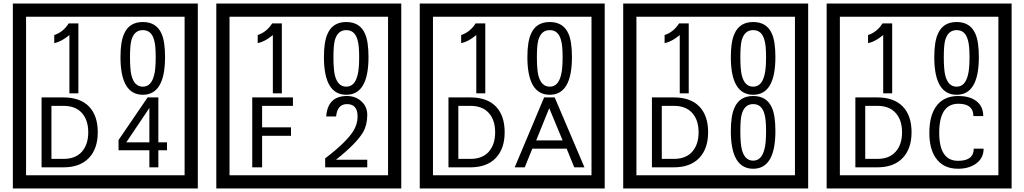

<svg xmlns="http://www.w3.org/2000/svg" viewBox="-20 -980 5815 1090"><path d="M1103 90H53V-960H1103ZM1028 15V-885H128V15ZM425 -450H374V-781Q328 -743 288 -735V-781Q339 -798 370 -847H425ZM917 -656Q917 -442 791 -442Q664 -442 664 -656Q664 -744 685 -789Q714 -855 791 -855Q868 -855 897 -789Q917 -745 917 -656ZM864 -656Q864 -723 855 -752Q840 -809 791 -809Q742 -809 726 -752Q718 -723 718 -656Q718 -587 726 -553Q742 -488 791 -488Q839 -488 855 -554Q864 -587 864 -656ZM535 -229Q535 -136 484.5 -83Q434 -30 340 -30H216V-427H340Q435 -427 485 -375.5Q535 -324 535 -229ZM481 -229Q481 -298 445 -338.5Q409 -379 341 -379H272V-78H341Q409 -78 445 -119Q481 -160 481 -229ZM928 -127H879V-30H828V-127H653V-185L818 -427H879V-172H928ZM828 -172V-367L697 -172Z M2258 90H1208V-960H2258ZM2183 15V-885H1283V15ZM1580 -450H1529V-781Q1483 -743 1443 -735V-781Q1494 -798 1525 -847H1580ZM2072 -656Q2072 -442 1946 -442Q1819 -442 1819 -656Q1819 -744 1840 -789Q1869 -855 1946 -855Q2023 -855 2052 -789Q2072 -745 2072 -656ZM2019 -656Q2019 -723 2010 -752Q1995 -809 1946 -809Q1897 -809 1881 -752Q1873 -723 1873 -656Q1873 -587 1881 -553Q1897 -488 1946 -488Q1994 -488 2010 -554Q2019 -587 2019 -656ZM1643 -379H1468V-257H1632V-209H1468V-30H1412V-427H1643ZM2065 -30H1826V-81Q1947 -173 1987 -238Q2010 -276 2010 -319Q2010 -389 1950 -389Q1895 -389 1888 -319H1832Q1840 -435 1950 -435Q1998 -435 2031.5 -405Q2065 -375 2065 -327Q2065 -271 2041 -229Q2003 -165 1887 -73H2065Z M3413 90H2363V-960H3413ZM3338 15V-885H2438V15ZM2735 -450H2684V-781Q2638 -743 2598 -735V-781Q2649 -798 2680 -847H2735ZM3227 -656Q3227 -442 3101 -442Q2974 -442 2974 -656Q2974 -744 2995 -789Q3024 -855 3101 -855Q3178 -855 3207 -789Q3227 -745 3227 -656ZM3174 -656Q3174 -723 3165 -752Q3150 -809 3101 -809Q3052 -809 3036 -752Q3028 -723 3028 -656Q3028 -587 3036 -553Q3052 -488 3101 -488Q3149 -488 3165 -554Q3174 -587 3174 -656ZM2845 -229Q2845 -136 2794.5 -83Q2744 -30 2650 -30H2526V-427H2650Q2745 -427 2795 -375.5Q2845 -324 2845 -229ZM2791 -229Q2791 -298 2755 -338.5Q2719 -379 2651 -379H2582V-78H2651Q2719 -78 2755 -119Q2791 -160 2791 -229ZM3298 -30H3240L3197 -136H3002L2959 -30H2902L3069 -427H3129ZM3174 -183 3098 -366 3024 -183Z M4568 90H3518V-960H4568ZM4493 15V-885H3593V15ZM3890 -450H3839V-781Q3793 -743 3753 -735V-781Q3804 -798 3835 -847H3890ZM4382 -656Q4382 -442 4256 -442Q4129 -442 4129 -656Q4129 -744 4150 -789Q4179 -855 4256 -855Q4333 -855 4362 -789Q4382 -745 4382 -656ZM4329 -656Q4329 -723 4320 -752Q4305 -809 4256 -809Q4207 -809 4191 -752Q4183 -723 4183 -656Q4183 -587 4191 -553Q4207 -488 4256 -488Q4304 -488 4320 -554Q4329 -587 4329 -656ZM4000 -229Q4000 -136 3949.5 -83Q3899 -30 3805 -30H3681V-427H3805Q3900 -427 3950 -375.5Q4000 -324 4000 -229ZM3946 -229Q3946 -298 3910 -338.5Q3874 -379 3806 -379H3737V-78H3806Q3874 -78 3910 -119Q3946 -160 3946 -229ZM4382 -236Q4382 -22 4256 -22Q4129 -22 4129 -236Q4129 -324 4150 -369Q4179 -435 4256 -435Q4333 -435 4362 -369Q4382 -325 4382 -236ZM4329 -236Q4329 -303 4320 -332Q4305 -389 4256 -389Q4207 -389 4191 -332Q4183 -303 4183 -236Q4183 -167 4191 -133Q4207 -68 4256 -68Q4304 -68 4320 -134Q4329 -167 4329 -236Z M5723 90H4673V-960H5723ZM5648 15V-885H4748V15ZM5045 -450H4994V-781Q4948 -743 4908 -735V-781Q4959 -798 4990 -847H5045ZM5537 -656Q5537 -442 5411 -442Q5284 -442 5284 -656Q5284 -744 5305 -789Q5334 -855 5411 -855Q5488 -855 5517 -789Q5537 -745 5537 -656ZM5484 -656Q5484 -723 5475 -752Q5460 -809 5411 -809Q5362 -809 5346 -752Q5338 -723 5338 -656Q5338 -587 5346 -553Q5362 -488 5411 -488Q5459 -488 5475 -554Q5484 -587 5484 -656ZM5155 -229Q5155 -136 5104.5 -83Q5054 -30 4960 -30H4836V-427H4960Q5055 -427 5105 -375.5Q5155 -324 5155 -229ZM5101 -229Q5101 -298 5065 -338.5Q5029 -379 4961 -379H4892V-78H4961Q5029 -78 5065 -119Q5101 -160 5101 -229ZM5564 -136Q5564 -80 5518 -49Q5478 -22 5419 -22Q5334 -22 5292 -84Q5256 -136 5256 -226Q5256 -317 5291 -371Q5333 -435 5420 -435Q5482 -435 5519 -409Q5562 -379 5562 -321H5506Q5506 -391 5421 -391Q5312 -391 5312 -226Q5312 -67 5419 -67Q5508 -67 5508 -136Z"/></svg>

Font: Unicode BMP Fallback SIL
Style: Regular
Weight: 400
Foundry: NRSI, SIL International
Version: Version 5.1 Based on Unicode 5.1